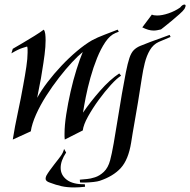

<svg xmlns="http://www.w3.org/2000/svg" viewBox="-20 -602 834 842"><path d="M36 10Q45 -47 58.5 -109.5Q72 -172 82 -229Q90 -272 95.5 -309Q101 -346 101 -371Q101 -379 101 -386Q101 -393 99 -398Q99 -398 79.5 -392Q60 -386 30 -368L36 -388Q55 -399 80.5 -414Q106 -429 131 -444.5Q156 -460 172 -472Q177 -465 178.5 -453Q180 -441 180 -425Q180 -398 175.5 -362.5Q171 -327 164 -286Q160 -258 154 -230Q148 -202 143 -173Q161 -206 189 -242.5Q217 -279 250 -314Q283 -349 317.5 -378Q352 -407 383 -425Q407 -438 439 -450Q471 -462 496 -472L501 -463L486 -457Q462 -447 442 -417.5Q422 -388 405.5 -347Q389 -306 376.5 -261Q364 -216 356 -175.5Q348 -135 344 -108Q376 -155 419 -204Q462 -253 503 -280L511 -270Q493 -259 466.5 -230Q440 -201 413 -164Q386 -127 366 -91Q346 -55 343 -30L264 10Q263 4 263 -2.5Q263 -9 263 -16Q263 -52 270.5 -100.5Q278 -149 289.5 -200Q301 -251 315.5 -297Q330 -343 343 -374Q323 -358 295.5 -328.5Q268 -299 238.5 -261Q209 -223 182.5 -181.5Q156 -140 138 -99.5Q120 -59 115 -26ZM654 -468Q642 -468 630 -471.5Q618 -475 604 -482L646 -538Q654 -534 669 -534Q691 -534 719 -543.5Q747 -553 770 -569Q780 -582 789 -582Q794 -582 794 -576Q794 -573 789 -563Q783 -554 766.5 -539.5Q750 -525 731.5 -509.5Q713 -494 699.5 -483.5Q686 -473 686 -473Q677 -471 669.5 -469.5Q662 -468 654 -468ZM331 198 330 186 362 183Q376 182 396.5 175.5Q417 169 435.5 151.5Q454 134 463 101Q470 75 478.5 27Q487 -21 496 -78Q505 -135 514.5 -190Q524 -245 532 -285Q540 -325 547.5 -347.5Q555 -370 566 -381.5Q577 -393 594.5 -400.5Q612 -408 639 -418L724 -449L728 -440L676 -418Q652 -407 637.5 -382.5Q623 -358 615 -326Q607 -294 602 -260Q597 -226 592 -197Q590 -184 585 -153Q580 -122 573.5 -86Q567 -50 562 -19.5Q557 11 555 24Q543 98 510 134.5Q477 171 417 191Q408 194 390.5 196Q373 198 356 198.5Q339 199 331 198ZM306 220Q274 220 249.5 214.5Q225 209 199 199Q180 193 180 182Q180 176 183 169Q189 158 198.5 145Q208 132 218 119Q225 110 232 101Q239 92 245 84Q257 68 261 51L270 67Q246 103 246 134Q246 166 273 186.5Q300 207 352 206L353 217Q326 220 306 220Z"/></svg>

Font: Kings
Style: Regular
Weight: 400
Designer: Robert E. Leuschke
Foundry: Robert E. Leuschke
Version: Version 1.010; ttfautohint (v1.8.3)